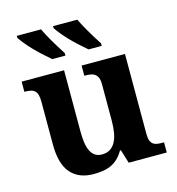

<svg xmlns="http://www.w3.org/2000/svg" viewBox="-114 -864 894 971"><g transform="rotate(-15 333.5 -378.0)"><path d="M442.9 0 420.9 -70.8H416Q400.9 -44.9 383.3 -29.1Q365.7 -13.2 345.7 -4.6Q325.7 3.9 303.5 6.8Q281.2 9.8 257.8 9.8Q179.7 9.8 137.9 -38.6Q96.2 -86.9 96.2 -188V-412.1Q96.2 -434.1 92.3 -447.8Q88.4 -461.4 80.1 -469.2Q71.8 -477.1 58.8 -480Q45.9 -482.9 27.8 -482.9H25.9V-536.1H248V-215.8Q248 -183.6 251.7 -157.7Q255.4 -131.8 264.2 -113.5Q272.9 -95.2 287.6 -85.2Q302.2 -75.2 324.2 -75.2Q348.1 -75.2 365.5 -85.7Q382.8 -96.2 393.8 -116Q404.8 -135.7 409.9 -163.8Q415 -191.9 415 -227.1V-418.9Q415 -440.9 409.2 -453.6Q403.3 -466.3 393.6 -472.9Q383.8 -479.5 370.6 -481.2Q357.4 -482.9 342.8 -482.9H339.8V-536.1H566.9V-116.2Q566.9 -94.2 572 -81.8Q577.1 -69.3 585.9 -63Q594.7 -56.6 606.9 -54.9Q619.1 -53.2 633.8 -53.2H642.1V0ZM395 -606Q295.9 -689.5 252 -755.9V-766.1H378.9Q404.8 -710.9 463.9 -619.1V-606ZM205.1 -606Q106 -689.5 62 -755.9V-766.1H189Q214.8 -710.9 273.9 -619.1V-606Z"/></g></svg>

Font: Droid Serif
Style: Bold
Weight: 700
Designer: Monotype Design team
Foundry: Monotype Imaging Inc.
Version: Version 1.03